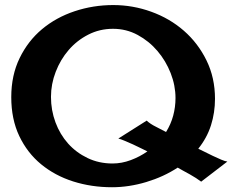

<svg xmlns="http://www.w3.org/2000/svg" viewBox="-20 -746 936 774"><path d="M779.3 -146.5Q788.1 -142.6 804.2 -134.3Q820.3 -126 837.9 -117.7Q855.5 -109.4 871.6 -102.5Q887.7 -95.7 896.5 -94.7L791 -13.7Q782.2 -20.5 770 -28.3Q757.8 -36.1 744.6 -43.5Q731.4 -50.8 718.8 -57.6Q706.1 -64.5 696.3 -70.3Q639.6 -33.2 569.8 -12.2Q500 8.8 431.6 8.8Q348.6 8.8 274.9 -14.6Q201.2 -38.1 145.5 -84Q89.8 -129.9 57.6 -197.8Q25.4 -265.6 25.4 -354.5Q25.4 -442.4 59.1 -511.7Q92.8 -581.1 149.4 -628.4Q206.1 -675.8 280.8 -700.7Q355.5 -725.6 436.5 -725.6Q515.6 -725.6 589.8 -698.7Q664.1 -671.9 721.2 -622.1Q778.3 -572.3 812.5 -502.4Q846.7 -432.6 846.7 -347.7Q846.7 -292 830.6 -241.2Q814.5 -190.4 779.3 -146.5ZM433.6 -86.9Q470.7 -86.9 507.3 -100.6Q543.9 -114.3 574.2 -135.7Q565.4 -139.6 549.3 -147.9Q533.2 -156.2 515.6 -164.1Q498 -171.9 481.9 -178.7Q465.8 -185.5 457 -187.5L571.3 -259.8Q585.9 -246.1 608.9 -234.9Q631.8 -223.6 649.4 -213.9Q668.9 -245.1 678.2 -279.8Q687.5 -314.5 687.5 -350.6Q687.5 -401.4 668 -451.2Q648.4 -501 614.7 -540.5Q581.1 -580.1 535.2 -605Q489.3 -629.9 435.5 -629.9Q381.8 -629.9 335.9 -606.4Q290 -583 256.8 -544.4Q223.6 -505.9 204.6 -456.5Q185.5 -407.2 185.5 -355.5Q185.5 -301.8 203.6 -252.9Q221.7 -204.1 254.4 -167.5Q287.1 -130.9 333 -108.9Q378.9 -86.9 433.6 -86.9Z"/></svg>

Font: Cherry Cream Soda
Style: Regular
Weight: 400
Designer: Font Diner, Inc
Foundry: Font Diner, Inc
Version: Version 1.001